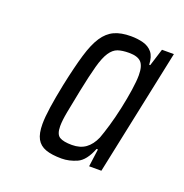

<svg xmlns="http://www.w3.org/2000/svg" viewBox="-81 -766 507 530"><g transform="rotate(20 173.0 -501.5)"><path d="M153 -310Q124 -310 106 -316.5Q88 -323 79.5 -338.5Q71 -354 71 -382Q71 -402 75.5 -432.5Q80 -463 88 -502Q100 -559 111 -596Q122 -633 136 -654Q150 -675 169.5 -684Q189 -693 218 -693Q238 -693 254.5 -688.5Q271 -684 281 -672Q291 -660 292 -636H295L311 -687H346L268 -316H232L239 -368H235Q220 -330 197.5 -320Q175 -310 153 -310ZM167 -355Q191 -355 207 -366.5Q223 -378 233 -401Q239 -417 246.5 -442.5Q254 -468 260.5 -498Q267 -528 271 -555Q275 -582 275 -599Q275 -626 264.5 -637Q254 -648 229 -648Q209 -648 196 -643.5Q183 -639 173 -624Q163 -609 155 -580Q147 -551 137 -502Q129 -462 124 -436Q119 -410 119 -393Q119 -369 130.5 -362Q142 -355 167 -355Z"/></g></svg>

Font: Saira Condensed Light
Style: Italic
Weight: 300
Width: 3
Italic angle: -12°
Designer: Hector Gatti with collaboration of the Omnibus-Type team
Foundry: Omnibus-Type
Version: Version 1.101